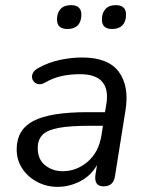

<svg xmlns="http://www.w3.org/2000/svg" viewBox="-20 -719 579 748"><path d="M204 9Q162 9 125.5 -10Q89 -29 67 -62Q45 -95 45 -137Q45 -214 110.5 -248Q176 -282 320 -282H389L394 -312Q404 -369 379 -399.5Q354 -430 291 -430Q255 -430 221.5 -423Q188 -416 155 -397Q139 -388 126 -392Q113 -396 107.5 -407.5Q102 -419 107 -432Q112 -445 131 -455Q169 -476 213 -485.5Q257 -495 300 -495Q402 -495 443 -439Q484 -383 469 -290L428 -33Q422 7 384 7Q345 7 352 -39L358 -76Q333 -33 291 -12Q249 9 204 9ZM224 -52Q278 -52 321 -88.5Q364 -125 375 -190L381 -229H331Q254 -229 209.5 -221Q165 -213 146 -194Q127 -175 127 -142Q127 -98 156 -75Q185 -52 224 -52ZM417 -606Q377 -606 377 -643Q377 -669 391 -684Q405 -699 431 -699Q471 -699 471 -662Q471 -635 457 -620.5Q443 -606 417 -606ZM243 -606Q202 -606 202 -643Q202 -669 216 -684Q230 -699 256 -699Q297 -699 297 -662Q297 -635 283 -620.5Q269 -606 243 -606Z"/></svg>

Font: Nunito
Style: Italic
Weight: 400
Italic angle: -9°
Designer: Vernon Adams
Foundry: Vernon Adams
Version: Version 3.601; ttfautohint (v1.8.2.53-6de2)